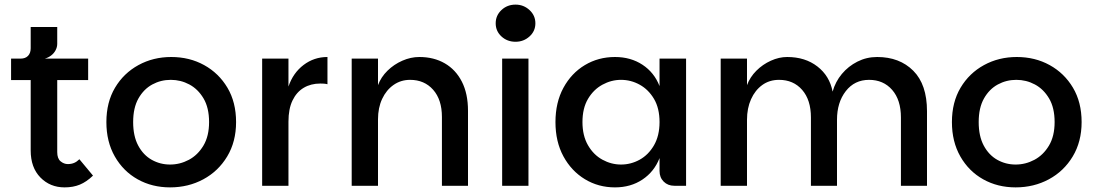

<svg xmlns="http://www.w3.org/2000/svg" viewBox="-20 -805 4745 832"><path d="M260 7Q197 7 155 -36Q113 -79 113 -153V-458H28V-551H362V-458H228V-146Q228 -118 242.5 -106Q257 -94 274 -94Q289 -94 301 -99Q313 -104 324 -115L383 -44Q355 -17 326 -5Q297 7 260 7ZM69 -508V-551Q90 -551 101.5 -563Q113 -575 113 -596V-688H228V-615Q228 -601 221 -587.5Q214 -574 201.5 -564.5Q189 -555 174 -551Z M717 7Q639 7 576.5 -28Q514 -63 477.5 -127Q441 -191 441 -276Q441 -362 478.5 -425Q516 -488 580 -523Q644 -558 722 -558Q801 -558 864.5 -523Q928 -488 965.5 -425Q1003 -362 1003 -276Q1003 -191 964.5 -127Q926 -63 861 -28Q796 7 717 7ZM717 -92Q760 -92 798.5 -112.5Q837 -133 861.5 -174Q886 -215 886 -276Q886 -338 862 -378.5Q838 -419 800.5 -439Q763 -459 720 -459Q677 -459 640 -439Q603 -419 580 -378.5Q557 -338 557 -276Q557 -215 579 -174Q601 -133 637.5 -112.5Q674 -92 717 -92Z M1116 0V-551H1230V0ZM1197 -278 1230 -430Q1250 -489 1295.5 -523.5Q1341 -558 1399 -558V-440Q1391 -442 1383.5 -442.5Q1376 -443 1368 -443Q1327 -443 1296 -424.5Q1265 -406 1247.5 -369.5Q1230 -333 1230 -278Z M1504 0V-551H1618V-436Q1631 -471 1659 -498.5Q1687 -526 1723.5 -542Q1760 -558 1797 -558Q1860 -558 1907.5 -530.5Q1955 -503 1981.5 -451Q2008 -399 2008 -325V0H1895V-298Q1895 -373 1857 -416Q1819 -459 1757 -459Q1717 -459 1685.5 -437Q1654 -415 1636 -376.5Q1618 -338 1618 -288V0Z M2156 0V-551H2270V0ZM2214 -624Q2178 -624 2153 -647Q2128 -670 2128 -704Q2128 -738 2153 -761.5Q2178 -785 2214 -785Q2249 -785 2274.5 -761.5Q2300 -738 2300 -704Q2300 -670 2274.5 -647Q2249 -624 2214 -624Z M2645 7Q2573 7 2514.5 -28.5Q2456 -64 2421.5 -127.5Q2387 -191 2387 -276Q2387 -361 2421.5 -424.5Q2456 -488 2514.5 -523Q2573 -558 2645 -558Q2713 -558 2764 -524.5Q2815 -491 2838 -432V-551H2953V0H2902Q2874 0 2856 -18Q2838 -36 2838 -64V-120Q2815 -61 2764 -27Q2713 7 2645 7ZM2671 -92Q2714 -92 2752 -113Q2790 -134 2814 -175.5Q2838 -217 2838 -276Q2838 -336 2814 -376.5Q2790 -417 2752 -438Q2714 -459 2671 -459Q2629 -459 2590.5 -438Q2552 -417 2528 -376.5Q2504 -336 2504 -276Q2504 -217 2528 -175.5Q2552 -134 2590.5 -113Q2629 -92 2671 -92Z M3103 0V-551H3217V-436Q3230 -471 3257.5 -498.5Q3285 -526 3320.5 -542Q3356 -558 3391 -558Q3469 -558 3522 -517Q3575 -476 3588 -408Q3600 -451 3628 -484.5Q3656 -518 3695.5 -538Q3735 -558 3781 -558Q3878 -558 3937.5 -498.5Q3997 -439 3997 -323V0H3884V-296Q3884 -372 3846 -415.5Q3808 -459 3746 -459Q3683 -459 3645 -410Q3607 -361 3607 -286V0H3494V-296Q3494 -372 3456 -415.5Q3418 -459 3356 -459Q3314 -459 3283 -436.5Q3252 -414 3234.5 -375Q3217 -336 3217 -286V0Z M4381 7Q4303 7 4240.5 -28Q4178 -63 4141.5 -127Q4105 -191 4105 -276Q4105 -362 4142.5 -425Q4180 -488 4244 -523Q4308 -558 4386 -558Q4465 -558 4528.5 -523Q4592 -488 4629.5 -425Q4667 -362 4667 -276Q4667 -191 4628.5 -127Q4590 -63 4525 -28Q4460 7 4381 7ZM4381 -92Q4424 -92 4462.5 -112.5Q4501 -133 4525.5 -174Q4550 -215 4550 -276Q4550 -338 4526 -378.5Q4502 -419 4464.5 -439Q4427 -459 4384 -459Q4341 -459 4304 -439Q4267 -419 4244 -378.5Q4221 -338 4221 -276Q4221 -215 4243 -174Q4265 -133 4301.5 -112.5Q4338 -92 4381 -92Z"/></svg>

Font: Parkinsans Medium
Style: Regular
Weight: 500
Designer: Red Stone, Indian Type Foundry
Foundry: Indian Type Foundry
Version: Version 1.000